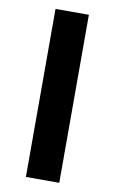

<svg xmlns="http://www.w3.org/2000/svg" viewBox="-84 -770 487 816"><g transform="rotate(10 160.0 -362.5)"><path d="M231.9 -725.1V0H87.9V-725.1Z"/></g></svg>

Font: Stilu SemiBold
Style: Regular
Weight: 600
Designer: Genilson Lima Santos
Foundry: Genilson Lima Santos
Version: Version 1.200;PS 001.200;hotconv 1.0.88;makeotf.lib2.5.64775